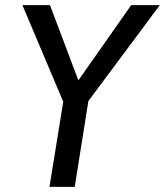

<svg xmlns="http://www.w3.org/2000/svg" viewBox="-20 -725 640 745"><path d="M172 0 231 -365 239 -298 67 -705H174L288 -403H277L489 -705H600L297 -298L328 -365L270 0Z"/></svg>

Font: Nunito Sans 10pt Condensed SemiBold
Style: Italic
Weight: 600
Width: 3
Italic angle: -9°
Designer: Vernon Adams
Foundry: Vernon Adams
Version: Version 3.101;gftools[0.9.27]